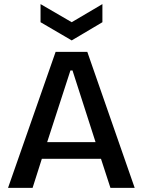

<svg xmlns="http://www.w3.org/2000/svg" viewBox="-20 -912 693 932"><path d="M176.8 -892.1 328.1 -804.2 477.1 -892.1V-804.2L328.1 -715.8L176.8 -804.2ZM19 0 250 -660.2H403.8L633.8 0H516.1L470.2 -141.1H183.1L138.2 0ZM321.8 -569.8 209 -222.2H443.8L332 -569.8Z"/></svg>

Font: Bricolage Grotesque Medium
Style: Regular
Weight: 500
Designer: Mathieu Triay
Foundry: Atelier Triay
Version: Version 1.000;gftools[0.9.30]